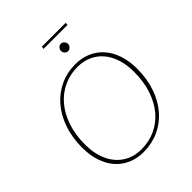

<svg xmlns="http://www.w3.org/2000/svg" viewBox="-258 -1093 1247 1247"><g transform="rotate(-45 366.0 -469.0)"><path d="M680.5 -407.5Q680.5 -313 653.8 -236.5Q627 -160 579.8 -105.8Q532.5 -51.5 468 -22.2Q403.5 7 328 7Q268 7 219.2 -14.5Q170.5 -36 136.2 -75.5Q102 -115 83.5 -171Q65 -227 65 -295.5Q65 -390 92 -466.5Q119 -543 166.2 -597.5Q213.5 -652 277.8 -681.5Q342 -711 416.5 -711Q477 -711 525.8 -689.2Q574.5 -667.5 609 -627.8Q643.5 -588 662 -532Q680.5 -476 680.5 -407.5ZM652 -407Q652 -472 635 -524Q618 -576 587 -612.5Q556 -649 512 -668.8Q468 -688.5 413.5 -688.5Q346 -688.5 287.2 -661.2Q228.5 -634 185.2 -583.2Q142 -532.5 117.2 -460Q92.5 -387.5 92.5 -297Q92.5 -232 109.5 -180Q126.5 -128 157.8 -91.5Q189 -55 232.8 -35.2Q276.5 -15.5 330.5 -15.5Q399.5 -15.5 458.5 -42.5Q517.5 -69.5 560.5 -120.2Q603.5 -171 627.8 -243.5Q652 -316 652 -407ZM343.5 -945H563L561.5 -927H341.5ZM477 -837Q477 -830.5 474.2 -824.5Q471.5 -818.5 467 -813.8Q462.5 -809 456.5 -806.2Q450.5 -803.5 444.5 -803.5Q431.5 -803.5 421.8 -813.8Q412 -824 412 -837Q412 -851 421.8 -861.2Q431.5 -871.5 444.5 -871.5Q457 -871.5 467 -861.2Q477 -851 477 -837Z"/></g></svg>

Font: Lato ExtraLight
Style: Italic
Weight: 275
Italic angle: -7°
Designer: Lukasz Dziedzic with Adam Twardoch and Botio Nikoltchev
Foundry: tyPoland Lukasz Dziedzic
Version: Version 2.015; 2015-08-06; http://www.latofonts.com/